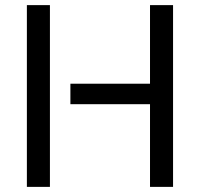

<svg xmlns="http://www.w3.org/2000/svg" viewBox="-20 -730 781 750"><path d="M85 0V-710H175V0ZM566 -710H656V0H566V-323H255V-403H566Z"/></svg>

Font: Raleway Medium Alt1
Style: Regular
Weight: 500
Designer: Matt McInerney, Pablo Impallari, Rodrigo Fuenzalida
Foundry: Matt McInerney, Pablo Impallari, Rodrigo Fuenzalida
Version: Version 3.000g; ttfautohint (v1.5) -l 8 -r 28 -G 28 -x 14 -D